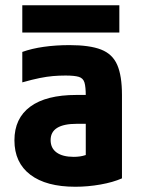

<svg xmlns="http://www.w3.org/2000/svg" viewBox="-20 -702 540 732"><path d="M267 10Q156 10 95.5 -36Q35 -82 35 -167Q35 -251 95.5 -295.5Q156 -340 271 -340H376V-230H273Q173 -230 173 -168Q173 -137 196 -120.5Q219 -104 261 -104Q286 -104 305.5 -110.5Q325 -117 343 -131L307 -58V-336Q307 -371 302 -387.5Q297 -404 280.5 -409Q264 -414 230 -414Q205 -414 182 -412Q159 -410 131.5 -404.5Q104 -399 65 -388V-504Q101 -517 147 -523.5Q193 -530 245 -530Q322 -530 365.5 -513Q409 -496 427 -454.5Q445 -413 445 -340V-22Q411 -7 363 1.5Q315 10 267 10ZM65 -578V-682H435V-578Z"/></svg>

Font: M PLUS 1 Code
Style: Regular
Weight: 400
Designer: Coji Morishita
Foundry: UNDERFOREST DESIGN
Version: Version 1.005